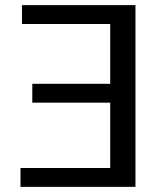

<svg xmlns="http://www.w3.org/2000/svg" viewBox="-20 -726 653 746"><path d="M506.3 -706.1V0H59.6V-73.2H408.2V-327.1H105.5V-400.4H408.2V-632.8H65.4V-706.1Z"/></svg>

Font: Monda
Style: Regular
Weight: 400
Designer: Vernon Adams
Foundry: Vernon Adams
Version: Version 2.100; ttfautohint (v1.8.3)